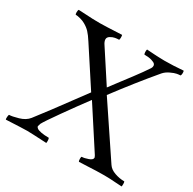

<svg xmlns="http://www.w3.org/2000/svg" viewBox="-154 -796 953 948"><g transform="rotate(30 322.5 -321.5)"><path d="M155.8 -641.6Q183.1 -641.6 280.8 -646.5Q282.7 -642.1 282.5 -630.1Q282.2 -618.2 278.8 -618.2Q269.5 -618.2 257.3 -616Q245.1 -613.8 232.7 -606.2Q220.2 -598.6 220.2 -586.9Q220.2 -574.2 231.9 -557.6L345.2 -383.8Q360.8 -404.8 387.7 -440.2Q414.6 -475.6 429.9 -495.8Q445.3 -516.1 461.9 -539.3Q478.5 -562.5 487.3 -576.2Q491.7 -583 491.7 -591.8Q491.7 -597.2 487.1 -602.3Q482.4 -607.4 466.8 -612.3Q451.2 -617.2 425.8 -617.2Q422.9 -617.7 422.1 -629.2Q421.4 -640.6 423.8 -645.5Q488.8 -640.6 524.9 -640.6Q573.7 -640.6 632.3 -645.5Q634.8 -642.1 634.5 -631.6Q634.3 -621.1 630.4 -617.2Q623 -617.2 610.6 -615Q598.1 -612.8 577.4 -603Q556.6 -593.3 543.5 -578.1Q454.6 -472.7 363.8 -351.6L556.2 -64.5Q568.8 -44.9 596.4 -35.2Q624 -25.4 651.9 -25.4Q654.3 -21 654.1 -10.3Q653.8 0.5 652.8 2.9Q639.6 2.4 620.4 1Q601.1 -0.5 585.7 -1.2Q570.3 -2 552.2 -2Q527.8 -2 505.9 -1.2Q483.9 -0.5 456.1 1Q428.2 2.4 409.7 2.9Q406.2 -1 406.2 -13.2Q406.2 -25.4 409.7 -25.4Q422.9 -25.4 444.6 -33Q466.3 -40.5 466.3 -52.7Q466.3 -54.7 461.4 -64.5L312.5 -293.9Q265.6 -231.4 213.4 -157.7Q161.1 -84 150.9 -64.5Q146 -49.8 146 -48.8Q146 -42.5 153.1 -37.4Q160.2 -32.2 177.7 -28.8Q195.3 -25.4 221.2 -25.4Q224.1 -21.5 224.4 -10.3Q224.6 1 223.1 2.9Q132.8 -2 112.8 -2Q90.3 -2 -7.3 2.9Q-9.3 -2 -8.3 -12.5Q-7.3 -22.9 -5.4 -25.4Q11.2 -25.4 46.4 -35.6Q81.5 -45.9 99.1 -68.4Q131.8 -110.4 162.6 -151.6Q193.4 -192.9 229.5 -241.9Q265.6 -291 290.5 -324.2L152.8 -535.2Q135.3 -562.5 121.8 -576.9Q108.4 -591.3 88.4 -602.5Q76.7 -609.4 60.1 -613.8Q43.5 -618.2 33.7 -618.2Q30.3 -618.2 30.3 -630.4Q30.3 -642.6 33.7 -646.5Q50.3 -646 73.7 -644.5Q97.2 -643.1 115.7 -642.3Q134.3 -641.6 155.8 -641.6Z"/></g></svg>

Font: Amiri
Style: Regular
Weight: 400
Designer: Khaled Hosny
Version: Version 000.108